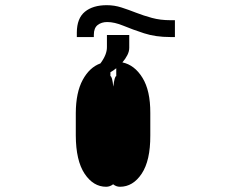

<svg xmlns="http://www.w3.org/2000/svg" viewBox="-20 -746 877 745"><path d="M369.7 -500Q395.2 -534.1 394.9 -563.2V-610.1H481.5V-560.4Q481.5 -546.5 474.1 -532Q466.6 -517.4 454.9 -503.9Q502.1 -494 532.8 -444.2Q563.6 -394.5 563.2 -307.5V-220.2Q563.6 -122.9 529.8 -72.1Q496.1 -21.3 445.3 -21.3Q431.1 -21.3 419 -30.9Q406.2 -21.3 392 -21.3Q342 -21.3 308.2 -72.1Q274.5 -122.9 274.1 -220.2V-307.5Q274.5 -387.4 301 -436.1Q327.4 -484.7 369.7 -500ZM641.7 -667.6H658.7V-602.3H640.3Q583.8 -602.3 539.1 -616.8Q494.3 -631.4 459.2 -646Q424 -660.5 396 -660.5Q373.9 -660.5 359 -649Q344.1 -637.4 344.1 -610.8V-602.3H278.1V-620Q278.4 -675.1 309.5 -700.5Q340.6 -725.9 394.5 -725.9Q423.7 -725.9 451.3 -717Q479 -708.1 508 -696.7Q536.9 -685.4 569.6 -676.5Q602.3 -667.6 641.7 -667.6ZM431.1 -450.6V-481.2Q419.7 -471.9 408.4 -465.6V-450.6Q415.1 -450.6 419.7 -409.8Q424.4 -450.6 431.1 -450.6Z"/></svg>

Font: Inter UI
Style: Bold
Weight: 700
Designer: Rasmus Andersson
Foundry: rsms
Version: 3.2;8d6f07862